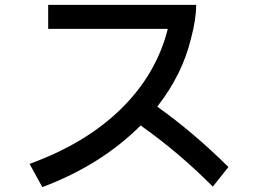

<svg xmlns="http://www.w3.org/2000/svg" viewBox="-20 -752 1040 785"><path d="M914 -69 850 11Q711 -129 555 -239Q393 -77 153 13L101 -82Q332 -166 476 -308Q620 -450 666 -634H177V-732H782Q782 -673 761 -595Q726 -448 623 -316Q773 -209 914 -69Z"/></svg>

Font: IBM Plex Sans JP Medm
Style: Regular
Weight: 500
Designer: Mike Abbink; Paul van der Laan; Pieter van Rosmalen; Wujin Sim; Yejin Wi; Jinhee Kim; Boomi Park; Yona Kim; Kichan Ma
Foundry: Sandoll Inc.
Version: Version 1.002